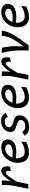

<svg xmlns="http://www.w3.org/2000/svg" viewBox="1544 -2112 582 3711"><g transform="rotate(-90 1835.5 -256.0)"><path d="M133.3 0H43L104.5 -305.2Q115.2 -358.4 115.2 -441.9L113.8 -512.7H201.7Q202.1 -499 202.1 -478.5Q202.1 -400.4 192.4 -346.2Q307.1 -522.9 391.6 -522.9Q475.6 -522.9 475.6 -416.5Q475.6 -387.2 468.3 -354L388.2 -338.4Q391.6 -355.5 391.6 -372.1Q391.6 -436 355.5 -436Q302.2 -436 176.3 -212.9Z M736.8 -302.7Q817.4 -302.7 861.8 -326.7Q902.3 -348.1 902.3 -384.8Q902.3 -411.6 878.7 -429.4Q855 -447.3 820.8 -447.3Q706.1 -447.3 645 -308.1Q693.4 -302.7 736.8 -302.7ZM739.7 12.7Q652.3 12.7 598.4 -42.2Q544.4 -97.2 544.4 -207Q544.4 -334 630.1 -428.5Q715.8 -522.9 843.3 -522.9Q914.6 -522.9 955.3 -488.5Q996.1 -454.1 996.1 -398.9Q996.1 -327.6 942.4 -283.7Q879.4 -232.4 753.9 -232.4Q701.2 -232.4 632.3 -241.7Q631.3 -231.4 631.3 -221.7Q631.3 -152.8 663.1 -112.3Q696.3 -69.3 758.3 -69.3Q857.4 -69.3 951.7 -138.7L948.7 -42.5Q849.6 12.7 739.7 12.7Z M1234.4 15.1Q1106.9 15.1 1070.3 -77.1L1146 -118.2Q1171.4 -61 1252 -61Q1312.5 -61 1342 -86.2Q1371.6 -111.3 1371.6 -146Q1371.6 -207.5 1254.4 -232.9Q1142.1 -257.3 1142.1 -341.8Q1142.1 -426.8 1203.9 -476.8Q1265.6 -526.9 1356.9 -526.9Q1467.8 -526.9 1511.7 -437L1436 -396Q1409.2 -456.1 1340.3 -456.1Q1293.5 -456.1 1262.9 -432.4Q1232.4 -408.7 1232.4 -369.1Q1232.4 -313.5 1349.1 -285.6Q1461.4 -259.8 1461.4 -174.3Q1461.4 -93.8 1402.1 -39.3Q1342.8 15.1 1234.4 15.1Z M1794.4 -302.7Q1875 -302.7 1919.4 -326.7Q1960 -348.1 1960 -384.8Q1960 -411.6 1936.3 -429.4Q1912.6 -447.3 1878.4 -447.3Q1763.7 -447.3 1702.6 -308.1Q1751 -302.7 1794.4 -302.7ZM1797.4 12.7Q1710 12.7 1656 -42.2Q1602.1 -97.2 1602.1 -207Q1602.1 -334 1687.7 -428.5Q1773.4 -522.9 1900.9 -522.9Q1972.2 -522.9 2012.9 -488.5Q2053.7 -454.1 2053.7 -398.9Q2053.7 -327.6 2000 -283.7Q1937 -232.4 1811.5 -232.4Q1758.8 -232.4 1689.9 -241.7Q1689 -231.4 1689 -221.7Q1689 -152.8 1720.7 -112.3Q1753.9 -69.3 1815.9 -69.3Q1915 -69.3 2009.3 -138.7L2006.3 -42.5Q1907.2 12.7 1797.4 12.7Z M2242.2 0H2151.9L2213.4 -305.2Q2224.1 -358.4 2224.1 -441.9L2222.7 -512.7H2310.5Q2311 -499 2311 -478.5Q2311 -400.4 2301.3 -346.2Q2416 -522.9 2500.5 -522.9Q2584.5 -522.9 2584.5 -416.5Q2584.5 -387.2 2577.1 -354L2497.1 -338.4Q2500.5 -355.5 2500.5 -372.1Q2500.5 -436 2464.4 -436Q2411.1 -436 2285.2 -212.9Z M2813 4.9H2715.3Q2717.8 -56.2 2717.8 -110.4Q2717.8 -341.8 2668.5 -512.7H2766.1Q2799.3 -399.4 2799.3 -222.2Q2799.3 -147 2792 -90.3Q2998.5 -349.6 2998.5 -506.3V-512.7H3096.2V-507.8Q3096.2 -351.1 2813 4.9Z M3356.9 -302.7Q3437.5 -302.7 3481.9 -326.7Q3522.5 -348.1 3522.5 -384.8Q3522.5 -411.6 3498.8 -429.4Q3475.1 -447.3 3440.9 -447.3Q3326.2 -447.3 3265.1 -308.1Q3313.5 -302.7 3356.9 -302.7ZM3359.9 12.7Q3272.5 12.7 3218.5 -42.2Q3164.6 -97.2 3164.6 -207Q3164.6 -334 3250.2 -428.5Q3335.9 -522.9 3463.4 -522.9Q3534.7 -522.9 3575.4 -488.5Q3616.2 -454.1 3616.2 -398.9Q3616.2 -327.6 3562.5 -283.7Q3499.5 -232.4 3374 -232.4Q3321.3 -232.4 3252.4 -241.7Q3251.5 -231.4 3251.5 -221.7Q3251.5 -152.8 3283.2 -112.3Q3316.4 -69.3 3378.4 -69.3Q3477.5 -69.3 3571.8 -138.7L3568.8 -42.5Q3469.7 12.7 3359.9 12.7Z"/></g></svg>

Font: Cadman
Style: Italic
Weight: 400
Italic angle: -12°
Designer: Paul James MIller
Foundry: High-Logic / Made with FontCreator
Version: Version 2.114;March 28, 2021;FontCreator 13.0.0.2683 64-bit